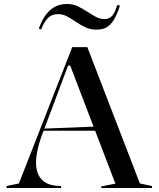

<svg xmlns="http://www.w3.org/2000/svg" viewBox="-20 -945 797 965"><path d="M13 0V-10L75 -23L343 -708H419L683 -23L744 -10V0H489V-8L560 -22L333 -615H322L198 -285Q180 -240 170.5 -199Q161 -158 161 -127Q161 -93 173.5 -66Q186 -39 214 -24.5Q242 -10 287 -10V0ZM185 -288V-298L464 -309V-288ZM464 -796Q435 -796 410 -807.5Q385 -819 362.5 -834.5Q340 -850 318 -862Q296 -874 272 -874Q241 -874 221.5 -855Q202 -836 187 -797L175 -801Q187 -836 206 -864.5Q225 -893 252.5 -909Q280 -925 317 -925Q346 -925 370.5 -913.5Q395 -902 417.5 -887Q440 -872 461.5 -860.5Q483 -849 505 -849Q530 -849 544.5 -866.5Q559 -884 569 -920L583 -917Q569 -873 552.5 -846Q536 -819 515.5 -807.5Q495 -796 464 -796Z"/></svg>

Font: Kalnia
Style: Regular
Weight: 400
Designer: Frida Medrano
Foundry: Frida Medrano
Version: Version 1.105